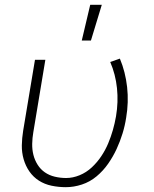

<svg xmlns="http://www.w3.org/2000/svg" viewBox="-20 -768 640 796"><path d="M253 8Q223 8 194 2Q165 -4 141.5 -19Q118 -34 102 -57Q86 -80 78 -108Q70 -136 70.5 -165.5Q71 -195 76 -226L125 -520H168L118 -219Q114 -196 113.5 -172Q113 -148 118.5 -126Q124 -104 136 -85Q148 -66 166 -53.5Q184 -41 207 -35.5Q230 -30 254 -30Q282 -30 310 -41.5Q338 -53 360.5 -74Q383 -95 400 -120.5Q417 -146 428.5 -173.5Q440 -201 448 -229Q456 -257 461 -286Q471 -345 465 -402.5Q459 -460 437 -511L477 -525Q500 -470 507 -407Q514 -344 503 -280Q498 -247 488 -214.5Q478 -182 463.5 -150.5Q449 -119 428.5 -89.5Q408 -60 380.5 -37Q353 -14 319.5 -3Q286 8 253 8ZM319 -600 354 -748H402L357 -600Z"/></svg>

Font: Iosevka Aile XLt Obl
Style: Regular
Weight: 200
Italic angle: -9°
Designer: Belleve Invis
Foundry: Belleve Invis
Version: Version 31.1.0; ttfautohint (v1.8.4)